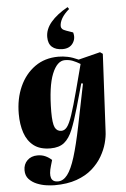

<svg xmlns="http://www.w3.org/2000/svg" viewBox="-66 -873 756 1150"><g transform="rotate(-5 311.5 -298.0)"><path d="M437 -362 427 -364 386 -219Q364 -142 343.5 -91.5Q323 -41 292.5 -16.5Q262 8 210 8Q147 8 109.5 -21Q72 -50 55 -100Q38 -150 38 -214Q38 -305 70.5 -377.5Q103 -450 162.5 -492.5Q222 -535 304 -535Q332 -535 360.5 -529Q389 -523 424 -507L555 -540L571 -529L547 -65Q546 -33 535.5 6Q525 45 502 84.5Q479 124 441.5 157Q404 190 348 210Q292 230 215 230Q195 230 166 226Q137 222 109 210.5Q81 199 62 178.5Q43 158 43 125Q43 89 66.5 66Q90 43 128 43Q154 43 175 52.5Q196 62 213 78L203 112Q174 209 237 209Q269 209 294 176.5Q319 144 341 73.5Q363 3 386 -110ZM284 -91Q303 -91 318 -110Q333 -129 350 -179.5Q367 -230 392 -324L433 -480Q410 -494 388.5 -502.5Q367 -511 341 -511Q294 -511 264 -436.5Q234 -362 233 -210Q233 -140 245 -115.5Q257 -91 284 -91ZM385 -826 393 -814Q362 -787 348 -762.5Q334 -738 334 -716Q334 -707 340.5 -699.5Q347 -692 365 -686L405 -672Q416 -636 396 -607Q376 -578 334 -578Q293 -578 270.5 -598Q248 -618 248 -658Q248 -705 283.5 -747Q319 -789 385 -826Z"/></g></svg>

Font: Literata 72pt ExtraBold
Style: Italic
Weight: 800
Italic angle: -2°
Designer: Latin by Veronika Burian and Jose Scaglione. Greek by Irene Vlachou. Cyrillic by Vera Evstafieva
Foundry: TypeTogether
Version: Version 3.002